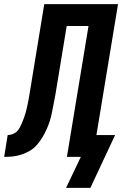

<svg xmlns="http://www.w3.org/2000/svg" viewBox="-61 -755 588 924"><path d="M257 149 328 0H261L365 -630H260L205 -296Q201 -275 197 -254.5Q193 -234 189 -213.5Q185 -193 178.5 -172.5Q172 -152 163 -132Q154 -112 142.5 -93Q131 -74 116 -57Q101 -40 82 -29Q63 -18 41.5 -11Q20 -4 -0.5 -2Q-21 0 -41 0L-24 -105Q-13 -105 -0.5 -109.5Q12 -114 21 -123Q30 -132 35.5 -143.5Q41 -155 46 -166.5Q51 -178 55 -189.5Q59 -201 62.5 -213Q66 -225 68.5 -237Q71 -249 73.5 -260.5Q76 -272 78 -284Q80 -296 82 -308L152 -735H507L403 -105H493L374 149Z"/></svg>

Font: Iosevka Term Curly XBd Obl
Style: Regular
Weight: 800
Italic angle: -9°
Designer: Belleve Invis
Foundry: Belleve Invis
Version: Version 32.3.0